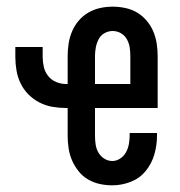

<svg xmlns="http://www.w3.org/2000/svg" viewBox="-20 -548 540 576"><path d="M317 8Q298 8 279.5 4Q261 0 244.5 -9.5Q228 -19 216 -34Q204 -49 196.5 -66Q189 -83 186 -102Q183 -121 183 -140V-224H178Q158 -224 137.5 -227.5Q117 -231 98.5 -240.5Q80 -250 65.5 -264.5Q51 -279 42 -297.5Q33 -316 29.5 -336.5Q26 -357 26 -377V-407H108V-377Q108 -362 111.5 -347Q115 -332 124.5 -320Q134 -308 148.5 -302Q163 -296 178 -296H183V-380Q183 -399 186 -418Q189 -437 196.5 -454.5Q204 -472 216.5 -486.5Q229 -501 245.5 -510.5Q262 -520 280.5 -524Q299 -528 318 -528Q337 -528 356 -524Q375 -520 391 -510.5Q407 -501 419.5 -486.5Q432 -472 439.5 -454.5Q447 -437 450 -418Q453 -399 453 -380V-224H265V-140Q265 -127 267 -114Q269 -101 275.5 -90Q282 -79 293 -72Q304 -65 317 -65Q330 -65 341.5 -73Q353 -81 359 -93Q365 -105 367 -118Q369 -131 369 -144V-149H451V-141Q451 -112 443 -84.5Q435 -57 417 -35Q399 -13 372 -2.5Q345 8 317 8ZM371 -296V-380Q371 -393 369 -406Q367 -419 360.5 -430.5Q354 -442 342.5 -448.5Q331 -455 318 -455Q305 -455 293.5 -448.5Q282 -442 276 -430.5Q270 -419 267.5 -406Q265 -393 265 -380V-296Z"/></svg>

Font: Iosevka Fixed Medium
Style: Regular
Weight: 500
Monospace: yes
Designer: Belleve Invis
Foundry: Belleve Invis
Version: Version 32.3.0